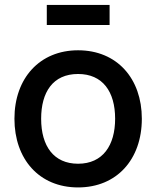

<svg xmlns="http://www.w3.org/2000/svg" viewBox="-20 -764 650 798"><path d="M435.5 -660V-743.5H174.5V-660ZM304.5 15C465.5 15 569.5 -101.5 569.5 -270.5C569.5 -437.5 466.5 -555 304.5 -555C145.5 -555 40 -439.5 40 -270.5C40 -103 142.5 15 304.5 15ZM304.5 -83.5C203.5 -83.5 151 -156.5 151 -270.5C151 -380.5 199.5 -456.5 304.5 -456.5C406.5 -456.5 458.5 -383.5 458.5 -270.5C458.5 -160 407.5 -83.5 304.5 -83.5Z"/></svg>

Font: Manrope SemiBold
Style: Regular
Weight: 600
Designer: Mikhail Sharanda
Foundry: Mikhail Sharanda
Version: Version 4.505